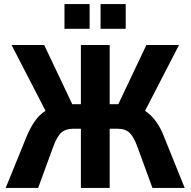

<svg xmlns="http://www.w3.org/2000/svg" viewBox="-20 -927 940 947"><path d="M8 0 111 -253Q130 -299 153 -331Q176 -363 206 -381.5Q236 -400 274 -407L212 -366L37 -705H198L345 -395L324 -413H379V-705H521V-413H575L555 -395L702 -705H863L688 -366L627 -407Q666 -400 696 -380Q726 -360 749 -328.5Q772 -297 789 -253L891 0H732L658 -202Q640 -252 619 -272Q598 -292 560 -292H521V0H379V-292H340Q304 -292 282.5 -273Q261 -254 242 -202L168 0ZM476 -785V-907H600V-785ZM298 -785V-907H422V-785Z"/></svg>

Font: Nunito Sans 10pt Condensed ExtraBold
Style: Regular
Weight: 800
Width: 3
Designer: Vernon Adams
Foundry: Vernon Adams
Version: Version 3.101;gftools[0.9.27]